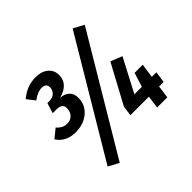

<svg xmlns="http://www.w3.org/2000/svg" viewBox="-199 -962 1253 1253"><g transform="rotate(-45 427.0 -336.0)"><path d="M354 -602Q354 -560 327.5 -532.5Q301 -505 253 -493Q292 -490 315 -468.5Q338 -447 338 -408Q338 -367 316.5 -333.5Q295 -300 256 -280.5Q217 -261 168 -261Q78 -261 35 -327L95 -376Q112 -357 129.5 -348.5Q147 -340 168 -340Q198 -340 217.5 -360.5Q237 -381 237 -414Q237 -436 223 -446Q209 -456 181 -456H148L170 -527H189Q219 -527 237 -544.5Q255 -562 255 -588Q255 -624 213 -624Q175 -624 131 -590L88 -645Q153 -701 233 -701Q290 -701 322 -673.5Q354 -646 354 -602ZM704 -716 228 83 155 44 631 -755ZM804 -88H762L750 0H656L668 -88H497L507 -158L653 -429L733 -397L612 -166H681L712 -264H787L773 -166H815Z"/></g></svg>

Font: Fira Sans Condensed SemiBold
Style: Italic
Weight: 600
Width: 3
Italic angle: -8°
Designer: bBox Type GmbH & Carrois Corporate GbR & Edenspiekermann AG
Foundry: bBox Type GmbH & Carrois Corporate GbR & Edenspiekermann AG
Version: Version 4.301